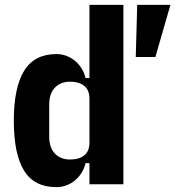

<svg xmlns="http://www.w3.org/2000/svg" viewBox="-20 -760 723 792"><path d="M349 -87H333Q328 -66 317 -48Q306 -30 290 -16.5Q274 -3 254 4.5Q234 12 213 12Q121 12 79 -56.5Q37 -125 37 -262Q37 -399 79.5 -468Q122 -537 213 -537Q234 -537 254 -529.5Q274 -522 290 -508.5Q306 -495 317 -477Q328 -459 333 -438H349V-740H489V0H349ZM269 -102Q307 -102 328 -119.5Q349 -137 349 -172V-353Q349 -388 328 -405.5Q307 -423 269 -423Q230 -423 206.5 -398.5Q183 -374 183 -329V-196Q183 -151 206.5 -126.5Q230 -102 269 -102ZM621 -525H540L546 -740H683Z"/></svg>

Font: IBM Plex Sans Cond
Style: Bold
Weight: 700
Width: 3
Designer: Mike Abbink, Paul van der Laan, Pieter van Rosmalen
Foundry: Bold Monday
Version: Version 1.3